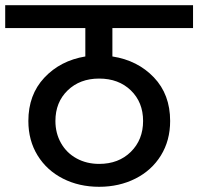

<svg xmlns="http://www.w3.org/2000/svg" viewBox="-44 -760 762 738"><path d="M388 -652V-543Q485 -528 547.5 -462.5Q610 -397 610 -295Q610 -220 574.5 -162.5Q539 -105 476.5 -73.5Q414 -42 337 -42Q260 -42 198 -73.5Q136 -105 100.5 -162.5Q65 -220 65 -295Q65 -396 126.5 -461.5Q188 -527 284 -543V-652H-24V-740H698V-652ZM506 -295Q506 -367 459 -412.5Q412 -458 337 -458Q263 -458 216 -412.5Q169 -367 169 -295Q169 -248 190.5 -210Q212 -172 250.5 -151Q289 -130 337 -130Q412 -130 459 -176.5Q506 -223 506 -295Z"/></svg>

Font: MSTAGE Medium
Style: Regular
Weight: 500
Designer: Ninad Kale (Devanagari), Jonny Pinhorn (Latin)
Foundry: Indian Type Foundry
Version: 4.004